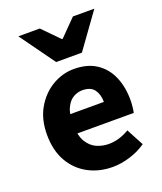

<svg xmlns="http://www.w3.org/2000/svg" viewBox="-141 -844 800 947"><g transform="rotate(-20 259.0 -370.5)"><path d="M287.4 12Q216.1 12 158.9 -18.8Q101.8 -49.6 68.6 -107.6Q35.5 -165.7 35.5 -248.2Q35.5 -328.8 69.4 -386.9Q103.2 -444.9 156.9 -476.5Q210.6 -508 270.2 -508Q341.2 -508 388.1 -476.6Q435.1 -445.2 458.1 -391.3Q481.2 -337.4 481.2 -270Q481.2 -250.6 479.1 -232.6Q477.1 -214.5 474.6 -203.3H149.5L148.4 -304.7H354.6Q354.6 -344.3 335.9 -369.7Q317.2 -395.2 273.4 -395.2Q249.3 -395.2 226.1 -382.2Q203 -369.1 188 -337Q173 -305 174.2 -248.2Q175.3 -191.9 194.7 -159.9Q214.2 -127.9 244.1 -114.6Q274 -101.3 307 -101.3Q335.6 -101.3 362.4 -109.4Q389.2 -117.6 415.4 -133L463.2 -43.4Q425.8 -17.1 378.7 -2.6Q331.6 12 287.4 12ZM200.6 -570 68.8 -753H181.2L266.2 -666.6H270.2L355.3 -753H467.7L335.9 -570Z"/></g></svg>

Font: SourceSans3VF
Style: Regular
Weight: 200
Designer: Paul D. Hunt
Foundry: Adobe
Version: Version 3.052;hotconv 1.1.0;makeotfexe 2.6.0